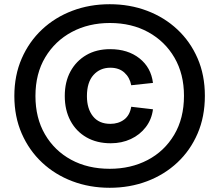

<svg xmlns="http://www.w3.org/2000/svg" viewBox="-20 -820 1039 910"><path d="M500 70Q405 70 323 39Q241 8 179.5 -49.5Q118 -107 83 -187Q48 -267 48 -365Q48 -463 83 -543Q118 -623 179.5 -680.5Q241 -738 323 -769Q405 -800 500 -800Q595 -800 677 -769Q759 -738 820.5 -680.5Q882 -623 916.5 -543.5Q951 -464 951 -366Q951 -267 916.5 -187Q882 -107 820.5 -49.5Q759 8 677 39Q595 70 500 70ZM500 -20Q600 -20 679.5 -61.5Q759 -103 805.5 -181Q852 -259 852 -366Q852 -469 807 -546.5Q762 -624 683 -667.5Q604 -711 501 -711Q400 -711 320.5 -668.5Q241 -626 194.5 -548.5Q148 -471 148 -365Q148 -261 193 -183.5Q238 -106 317 -63Q396 -20 500 -20ZM505 -141Q439 -141 390 -169Q341 -197 314 -247.5Q287 -298 287 -365Q287 -432 314 -481.5Q341 -531 389 -559Q437 -587 502 -587Q586 -587 641 -543.5Q696 -500 705 -427L602 -416Q595 -453 569.5 -476Q544 -499 503 -499Q454 -499 423 -464.5Q392 -430 392 -364Q392 -305 420.5 -269Q449 -233 503 -233Q541 -233 568 -253Q595 -273 602 -314L705 -302Q699 -254 671 -217.5Q643 -181 600 -161Q557 -141 505 -141Z"/></svg>

Font: BDO Grotesk DemiBold
Style: Regular
Weight: 600
Designer: Deni Anggara
Foundry: Lokal Container
Version: Version 2.000